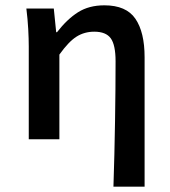

<svg xmlns="http://www.w3.org/2000/svg" viewBox="-20 -523 640 721"><path d="M406 178Q408 119 409.5 56Q411 -7 412 -68.5Q413 -130 413.5 -187.5Q414 -245 414 -293Q414 -354 396 -379Q378 -404 334 -404Q297 -404 267.5 -385.5Q238 -367 203 -318V0H88V-348Q88 -377 86 -414Q84 -451 79 -491H182L191 -402H194Q232 -451 273 -477Q314 -503 372 -503Q454 -503 488.5 -452.5Q523 -402 523 -308V178Z"/></svg>

Font: Source Code Pro Semibold
Style: Regular
Weight: 600
Monospace: yes
Designer: Paul D. Hunt, Teo Tuominen
Foundry: Adobe Systems Incorporated
Version: Version 2.030;PS 1.000;hotconv 16.6.51;makeotf.lib2.5.65220